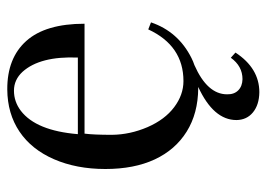

<svg xmlns="http://www.w3.org/2000/svg" viewBox="-126 -444 757 546"><g transform="rotate(-90 253.0 -170.5)"><path d="M211.4 -490.2Q154.8 -446.8 145 -328.1H362.8Q367.2 -435.5 322.3 -485.4Q299.8 -509.8 268.6 -509.8Q237.3 -509.8 211.4 -490.2ZM185.1 123Q185.1 57.6 279.3 14.2Q277.8 14.2 275.9 14.2Q204.1 13.7 152.3 -18.6Q100.6 -50.8 73.2 -109.4Q45.9 -168 45.9 -250Q45.9 -332 73.7 -396Q101.6 -460 152.3 -494.1Q203.1 -528.3 272 -528.8Q361.3 -529.3 410.2 -474.6Q459 -419.9 459 -309.1H146.5Q143.1 -283.2 143.1 -231.4Q143.6 -179.7 165 -129.9Q186.5 -80.6 221.7 -54.2Q256.8 -27.8 295.9 -27.8Q396.5 -27.8 442.9 -127.9L462.9 -120.1Q436.5 -42.5 361.3 -4.9Q351.6 0 341.3 3.4Q258.3 40 258.3 96.2Q257.8 116.2 269.5 127.9Q281.2 139.6 301.3 140.1Q338.4 140.1 362.3 106.9L377 120.1Q332.5 188 264.2 188Q228.5 187.5 207 169.9Q185.5 152.3 185.1 123Z"/></g></svg>

Font: PlayfairDisplay-Regular
Style: Regular
Weight: 400
Designer: Claus Eggers Sørensen
Foundry: Claus Eggers Sørensen
Version: Version 1.002;PS 001.002;hotconv 1.0.70;makeotf.lib2.5.58329